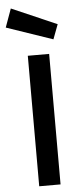

<svg xmlns="http://www.w3.org/2000/svg" viewBox="-85 -972 416 1004"><g transform="rotate(-5 123.0 -469.5)"><path d="M79 -685H191V0H79ZM-23 -842 12 -939 249 -836 220 -759Z"/></g></svg>

Font: Cairo SemiBold
Style: Regular
Weight: 600
Designer: Mohamed Gaber, Accademia di Belle Arti di Urbino and others
Foundry: Kief Type Foundry, Accademia di Belle Arti di Urbino and others
Version: Version 3.011